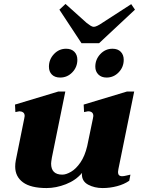

<svg xmlns="http://www.w3.org/2000/svg" viewBox="-20 -943 722 973"><path d="M393 -724 281 -894 312 -923 419 -827Q429 -819 438.5 -813Q448 -807 455 -807Q469 -807 498 -827L645 -922L664 -894L482 -724ZM228 -605Q228 -642 253.5 -669Q279 -696 315 -696Q342 -696 357 -680.5Q372 -665 372 -640Q372 -603 346.5 -576.5Q321 -550 285 -550Q258 -550 243 -565Q228 -580 228 -605ZM550 -696Q577 -696 592 -680.5Q607 -665 607 -640Q607 -603 581.5 -576.5Q556 -550 520 -550Q494 -550 478.5 -565.5Q463 -581 463 -605Q463 -642 488.5 -669Q514 -696 550 -696ZM580 -86Q578 -74 578 -71Q578 -50 599 -50Q608 -50 621.5 -53.5Q635 -57 641 -58L635 -27Q609 -9 573 0.5Q537 10 500 10Q459 10 427 -7Q395 -24 395 -60Q395 -65 396 -67Q364 -29 314 -9.5Q264 10 216 10Q136 10 96.5 -19Q57 -48 57 -99Q57 -114 60 -130L103 -343Q105 -351 105 -355Q105 -368 97 -373.5Q89 -379 78 -379Q77 -379 58 -375L56 -413L275 -479H311L243 -145Q239 -121 239 -114Q239 -58 296 -58Q315 -58 340 -72.5Q365 -87 387.5 -119.5Q410 -152 422 -203L451 -343Q453 -351 453 -355Q453 -379 426 -379Q425 -379 406 -375L404 -413L623 -479H660Z"/></svg>

Font: Taviraj ExtraBold
Style: Italic
Weight: 800
Italic angle: -12°
Designer: Katatrad Team
Foundry: CadsonDemak
Version: Version 1.001